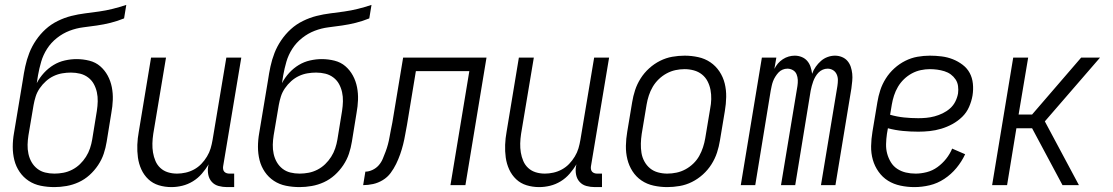

<svg xmlns="http://www.w3.org/2000/svg" viewBox="-20 -755 4540 783"><path d="M202 8Q173 8 146 2.5Q119 -3 97 -17.5Q75 -32 60 -54Q45 -76 38.5 -102Q32 -128 32 -156Q32 -184 37 -212L73 -428Q77 -456 83 -484Q89 -512 99.5 -539Q110 -566 127 -591Q144 -616 166 -636Q188 -656 215.5 -669.5Q243 -683 271 -690Q299 -697 327 -700.5Q355 -704 383.5 -708Q412 -712 440 -719Q468 -726 495 -735L486 -680Q459 -669 431 -662Q403 -655 375 -651Q347 -647 319 -643.5Q291 -640 263.5 -629.5Q236 -619 212 -600Q188 -581 172 -556Q156 -531 148 -503.5Q140 -476 135 -448L130 -416Q142 -439 159.5 -458Q177 -477 198.5 -490Q220 -503 244.5 -508.5Q269 -514 292 -514Q319 -514 344.5 -507.5Q370 -501 388.5 -485Q407 -469 419 -447Q431 -425 436 -399.5Q441 -374 440 -347.5Q439 -321 434 -294L415 -177Q411 -152 403 -128Q395 -104 380 -81.5Q365 -59 345 -41Q325 -23 301 -12Q277 -1 251.5 3.5Q226 8 202 8ZM202 -47Q220 -47 238.5 -50.5Q257 -54 274.5 -63Q292 -72 306 -85.5Q320 -99 330.5 -115.5Q341 -132 347 -150Q353 -168 356 -186L375 -303Q378 -322 378.5 -341.5Q379 -361 375 -379Q371 -397 362.5 -412.5Q354 -428 339.5 -439Q325 -450 307 -454.5Q289 -459 269 -459Q252 -459 234 -456Q216 -453 199 -445Q182 -437 167.5 -424Q153 -411 142 -395Q131 -379 125.5 -361.5Q120 -344 117 -327L96 -203Q93 -184 92.5 -165Q92 -146 96 -127.5Q100 -109 109 -93.5Q118 -78 132 -67Q146 -56 164 -51.5Q182 -47 202 -47Z M679 8Q652 8 627.5 0.5Q603 -7 585 -24Q567 -41 556.5 -64Q546 -87 542.5 -112.5Q539 -138 540 -164.5Q541 -191 546 -218L596 -520H657L605 -209Q602 -189 601.5 -170Q601 -151 604 -133Q607 -115 614 -98.5Q621 -82 634 -70Q647 -58 664.5 -52.5Q682 -47 702 -47Q719 -47 737 -51Q755 -55 771.5 -64Q788 -73 801 -86.5Q814 -100 824 -116.5Q834 -133 839 -150Q844 -167 847 -185L903 -520H964L890 -77Q889 -71 890 -65Q891 -59 894.5 -55Q898 -51 903.5 -49Q909 -47 915 -47H935V8H906Q888 8 871.5 3.5Q855 -1 844 -13Q833 -25 829.5 -42Q826 -59 829 -77L831 -85Q819 -65 803 -46.5Q787 -28 766.5 -15.5Q746 -3 723.5 2.5Q701 8 679 8Z M1202 8Q1173 8 1146 2.5Q1119 -3 1097 -17.5Q1075 -32 1060 -54Q1045 -76 1038.5 -102Q1032 -128 1032 -156Q1032 -184 1037 -212L1073 -428Q1077 -456 1083 -484Q1089 -512 1099.5 -539Q1110 -566 1127 -591Q1144 -616 1166 -636Q1188 -656 1215.5 -669.5Q1243 -683 1271 -690Q1299 -697 1327 -700.5Q1355 -704 1383.5 -708Q1412 -712 1440 -719Q1468 -726 1495 -735L1486 -680Q1459 -669 1431 -662Q1403 -655 1375 -651Q1347 -647 1319 -643.5Q1291 -640 1263.5 -629.5Q1236 -619 1212 -600Q1188 -581 1172 -556Q1156 -531 1148 -503.5Q1140 -476 1135 -448L1130 -416Q1142 -439 1159.5 -458Q1177 -477 1198.5 -490Q1220 -503 1244.5 -508.5Q1269 -514 1292 -514Q1319 -514 1344.5 -507.5Q1370 -501 1388.5 -485Q1407 -469 1419 -447Q1431 -425 1436 -399.5Q1441 -374 1440 -347.5Q1439 -321 1434 -294L1415 -177Q1411 -152 1403 -128Q1395 -104 1380 -81.5Q1365 -59 1345 -41Q1325 -23 1301 -12Q1277 -1 1251.5 3.5Q1226 8 1202 8ZM1202 -47Q1220 -47 1238.5 -50.5Q1257 -54 1274.5 -63Q1292 -72 1306 -85.5Q1320 -99 1330.5 -115.5Q1341 -132 1347 -150Q1353 -168 1356 -186L1375 -303Q1378 -322 1378.5 -341.5Q1379 -361 1375 -379Q1371 -397 1362.5 -412.5Q1354 -428 1339.5 -439Q1325 -450 1307 -454.5Q1289 -459 1269 -459Q1252 -459 1234 -456Q1216 -453 1199 -445Q1182 -437 1167.5 -424Q1153 -411 1142 -395Q1131 -379 1125.5 -361.5Q1120 -344 1117 -327L1096 -203Q1093 -184 1092.5 -165Q1092 -146 1096 -127.5Q1100 -109 1109 -93.5Q1118 -78 1132 -67Q1146 -56 1164 -51.5Q1182 -47 1202 -47Z M1817 0 1894 -465H1676L1640 -247Q1636 -227 1632.5 -206.5Q1629 -186 1624 -166Q1619 -146 1612 -126Q1605 -106 1595.5 -86.5Q1586 -67 1573 -49.5Q1560 -32 1541 -20.5Q1522 -9 1501.5 -4.5Q1481 0 1461 0L1470 -55Q1484 -55 1499 -62Q1514 -69 1524.5 -81Q1535 -93 1541 -107.5Q1547 -122 1552.5 -136.5Q1558 -151 1562 -166Q1566 -181 1568.5 -195.5Q1571 -210 1574 -225Q1577 -240 1580 -255L1624 -520H1964L1878 0Z M2179 8Q2152 8 2127.5 0.5Q2103 -7 2085 -24Q2067 -41 2056.5 -64Q2046 -87 2042.5 -112.5Q2039 -138 2040 -164.5Q2041 -191 2046 -218L2096 -520H2157L2105 -209Q2102 -189 2101.5 -170Q2101 -151 2104 -133Q2107 -115 2114 -98.5Q2121 -82 2134 -70Q2147 -58 2164.5 -52.5Q2182 -47 2202 -47Q2219 -47 2237 -51Q2255 -55 2271.5 -64Q2288 -73 2301 -86.5Q2314 -100 2324 -116.5Q2334 -133 2339 -150Q2344 -167 2347 -185L2403 -520H2464L2390 -77Q2389 -71 2390 -65Q2391 -59 2394.5 -55Q2398 -51 2403.5 -49Q2409 -47 2415 -47H2435V8H2406Q2388 8 2371.5 3.5Q2355 -1 2344 -13Q2333 -25 2329.5 -42Q2326 -59 2329 -77L2331 -85Q2319 -65 2303 -46.5Q2287 -28 2266.5 -15.5Q2246 -3 2223.5 2.5Q2201 8 2179 8Z M2701 8Q2673 8 2645.5 2Q2618 -4 2596 -19Q2574 -34 2559.5 -56.5Q2545 -79 2538.5 -105.5Q2532 -132 2532.5 -160.5Q2533 -189 2538 -218L2558 -338Q2562 -363 2570 -387.5Q2578 -412 2592.5 -435Q2607 -458 2627.5 -476.5Q2648 -495 2672 -507Q2696 -519 2721.5 -523.5Q2747 -528 2772 -528Q2800 -528 2827.5 -522Q2855 -516 2877 -501Q2899 -486 2914 -463.5Q2929 -441 2935.5 -414.5Q2942 -388 2941.5 -359.5Q2941 -331 2936 -302L2916 -182Q2912 -157 2904 -132.5Q2896 -108 2881.5 -85Q2867 -62 2846.5 -43.5Q2826 -25 2802 -13Q2778 -1 2752 3.5Q2726 8 2701 8ZM2701 -47Q2720 -47 2739 -51Q2758 -55 2775.5 -64.5Q2793 -74 2807.5 -88Q2822 -102 2831.5 -119Q2841 -136 2847 -154.5Q2853 -173 2856 -191L2876 -311Q2880 -331 2880.5 -350.5Q2881 -370 2877.5 -388.5Q2874 -407 2865.5 -423.5Q2857 -440 2842.5 -451.5Q2828 -463 2809.5 -468Q2791 -473 2772 -473Q2753 -473 2734.5 -469Q2716 -465 2698.5 -455.5Q2681 -446 2666.5 -432Q2652 -418 2642 -401Q2632 -384 2626 -365.5Q2620 -347 2617 -329L2597 -209Q2594 -189 2593.5 -169.5Q2593 -150 2596 -131.5Q2599 -113 2608 -96.5Q2617 -80 2631 -68.5Q2645 -57 2663.5 -52Q2682 -47 2701 -47Z M3001 0 3087 -520H3146L3138 -474Q3144 -486 3152.5 -496Q3161 -506 3172.5 -513.5Q3184 -521 3196.5 -524.5Q3209 -528 3221 -528Q3236 -528 3249.5 -522.5Q3263 -517 3272 -506.5Q3281 -496 3285.5 -482.5Q3290 -469 3292 -454Q3297 -469 3306.5 -482.5Q3316 -496 3328 -506.5Q3340 -517 3355 -522.5Q3370 -528 3385 -528Q3400 -528 3413.5 -522.5Q3427 -517 3436 -506.5Q3445 -496 3449.5 -482.5Q3454 -469 3455.5 -454.5Q3457 -440 3455.5 -424.5Q3454 -409 3452 -394L3387 0H3328L3395 -404Q3397 -417 3397 -429Q3397 -441 3392 -452Q3387 -463 3377 -469Q3367 -475 3355 -475Q3345 -475 3335.5 -471Q3326 -467 3318.5 -459.5Q3311 -452 3305.5 -442.5Q3300 -433 3296.5 -423.5Q3293 -414 3290.5 -404.5Q3288 -395 3286 -385L3223 0H3165L3232 -404Q3234 -417 3233.5 -429Q3233 -441 3228.5 -452Q3224 -463 3213.5 -469Q3203 -475 3191 -475Q3181 -475 3171.5 -471Q3162 -467 3155 -459.5Q3148 -452 3142 -442.5Q3136 -433 3132.5 -423.5Q3129 -414 3127 -404.5Q3125 -395 3123 -385L3060 0Z M3709 8Q3680 8 3652 2Q3624 -4 3601.5 -18Q3579 -32 3563 -54.5Q3547 -77 3539.5 -103.5Q3532 -130 3532.5 -159Q3533 -188 3538 -218L3558 -338Q3562 -363 3570 -387.5Q3578 -412 3592.5 -435Q3607 -458 3627.5 -476.5Q3648 -495 3672 -507Q3696 -519 3721.5 -523.5Q3747 -528 3772 -528Q3796 -528 3820 -525Q3844 -522 3865.5 -513.5Q3887 -505 3905.5 -491Q3924 -477 3934.5 -457.5Q3945 -438 3947.5 -414Q3950 -390 3946 -365Q3942 -342 3932 -319Q3922 -296 3904 -278.5Q3886 -261 3864 -249Q3842 -237 3818.5 -230Q3795 -223 3771.5 -220.5Q3748 -218 3725 -218Q3693 -218 3662 -221Q3631 -224 3601 -232L3597 -209Q3594 -188 3593.5 -167.5Q3593 -147 3598 -128.5Q3603 -110 3613 -93.5Q3623 -77 3639 -66.5Q3655 -56 3674 -51.5Q3693 -47 3714 -47Q3736 -47 3759.5 -53Q3783 -59 3803 -73.5Q3823 -88 3838.5 -107.5Q3854 -127 3863 -149L3916 -126Q3902 -96 3880.5 -70Q3859 -44 3831 -25.5Q3803 -7 3771.5 0.5Q3740 8 3709 8ZM3725 -273Q3741 -273 3757.5 -274.5Q3774 -276 3791 -280.5Q3808 -285 3824.5 -293Q3841 -301 3854.5 -313Q3868 -325 3876 -341Q3884 -357 3887 -374Q3889 -389 3887 -404Q3885 -419 3877 -431Q3869 -443 3857.5 -451.5Q3846 -460 3831.5 -464.5Q3817 -469 3802 -471Q3787 -473 3772 -473Q3754 -473 3735 -469Q3716 -465 3698.5 -455.5Q3681 -446 3666.5 -432Q3652 -418 3642 -401Q3632 -384 3626 -365.5Q3620 -347 3617 -329L3610 -287Q3638 -279 3666.5 -276Q3695 -273 3725 -273Z M4380 0H4313L4189 -232H4125L4087 0H4026L4112 -520H4173L4134 -288H4189L4389 -520H4466L4241 -260Z"/></svg>

Font: Iosevka Light
Style: Italic
Weight: 300
Italic angle: -9°
Monospace: yes
Designer: Belleve Invis
Foundry: Belleve Invis
Version: Version 32.5.0; ttfautohint (v1.8.4)